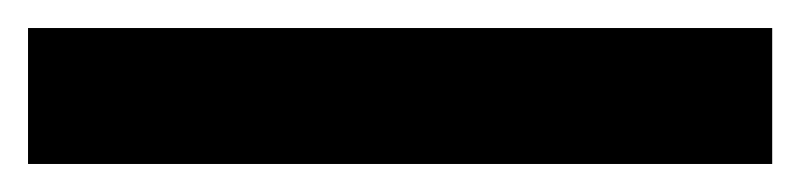

<svg xmlns="http://www.w3.org/2000/svg" viewBox="-20 37 571 137"><path d="M0 154H531V57H0Z"/></svg>

Font: Glinicke Jost Bold
Style: Bold
Weight: 700
Version: Version 3.710